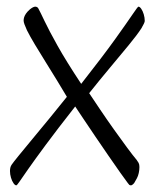

<svg xmlns="http://www.w3.org/2000/svg" viewBox="-20 -544 464 577"><path d="M29 13Q25 13 20.5 6.5Q16 0 13 -10Q10 -20 10 -30Q10 -42 15 -49Q19 -55 36 -76Q53 -97 78 -127Q103 -157 130 -190Q157 -223 181 -253Q168 -275 151.5 -302Q135 -329 117.5 -357Q100 -385 85 -410Q70 -435 61 -453Q56 -464 53.5 -471Q51 -478 51 -482Q51 -487 52.5 -492Q54 -497 58 -503Q62 -509 70 -516Q80 -524 86 -524Q89 -524 91.5 -522.5Q94 -521 95 -519Q101 -508 114 -480.5Q127 -453 153 -406.5Q179 -360 224 -292Q290 -376 326.5 -427Q363 -478 378.5 -501Q394 -524 396 -524Q400 -524 404.5 -517.5Q409 -511 412 -501Q415 -491 415 -481Q415 -476 405 -459Q392 -439 366.5 -408Q341 -377 310 -340Q279 -303 248 -264Q262 -243 281.5 -214Q301 -185 322 -155.5Q343 -126 361.5 -101Q380 -76 391 -63Q394 -59 396.5 -54.5Q399 -50 399 -42Q399 -33 397 -24Q395 -15 391.5 -8.5Q388 -2 385 3Q384 6 380 9.5Q376 13 374 13Q370 13 368.5 11.5Q367 10 364 6Q357 -3 341.5 -25Q326 -47 306 -76Q286 -105 266 -134.5Q246 -164 230 -188Q214 -212 206 -224Q151 -154 117 -108Q83 -62 64.5 -35.5Q46 -9 38.5 2Q31 13 29 13Z"/></svg>

Font: Briem Hand Thin
Style: Regular
Weight: 100
Designer: Gunnlaugur SE Briem, Eben Sorkin
Foundry: Sorkin Type Co.
Version: Version 1.003